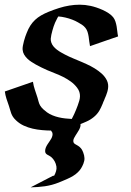

<svg xmlns="http://www.w3.org/2000/svg" viewBox="-61 -537 557 814"><path d="M163.6 208.3Q164.8 208.3 166 208.1Q167.2 208 168.5 208Q173.6 199.2 176.6 188.8Q179.7 178.5 178.2 168.9Q176.3 157 170.5 146.5Q164.8 136 155.5 128.2Q151.6 125 147.2 122.9Q142.8 120.8 138.9 118.4Q135 116 132.6 112.3Q130.1 108.6 130.4 102.3Q130.6 95 133.4 88.3Q136.2 81.5 140.3 75.2Q144.3 68.8 148.7 62.7Q153.1 56.6 156.5 50.5Q159.4 45.2 161.1 38.5Q162.8 31.7 160.9 25.6Q159.9 22.9 158.7 21.6Q157.5 20.3 155.5 17.6L156.7 16.6Q137.5 16.4 117.2 14.6Q96.9 12.9 77.4 8.4Q57.9 3.9 39.8 -4.4Q21.7 -12.7 7.1 -26.6Q-1.5 -34.7 -6 -41.7Q-10.5 -48.8 -13.3 -56Q-16.1 -63.2 -18.1 -71.2Q-20 -79.1 -23.4 -88.6Q-28.8 -103.5 -33.6 -118.4Q-38.3 -133.3 -40.5 -149.2L78.6 -190.4Q81.3 -172.9 86.8 -156.6Q92.3 -140.4 97.7 -123.8Q100.3 -115.2 102.5 -106.4Q104.7 -97.7 109.1 -89.8Q114.3 -81.3 122.3 -73.9Q130.4 -66.4 138.2 -60.8Q149.2 -53 161.9 -47.9Q174.6 -42.7 188.1 -39.6Q201.7 -36.4 215.6 -34.9Q229.5 -33.4 243.2 -32.7Q246.1 -37.8 248.5 -43.1Q251 -48.3 253.7 -53.7Q257.8 -62.7 261.5 -71.8Q265.1 -80.8 268.6 -90.1Q272.5 -100.3 275.1 -109.9Q277.8 -119.4 278.1 -128.7Q278.3 -137.9 275.5 -147.1Q272.7 -156.2 265.6 -165.5Q254.2 -180.4 239.1 -191.3Q224.1 -202.1 207.4 -210.6Q190.7 -219 173 -225.8Q155.3 -232.7 138.9 -239.7Q126.5 -245.1 114.5 -251.1Q102.5 -257.1 90.8 -263.4Q81.8 -268.6 72.3 -274.7Q62.7 -280.8 54.8 -288.5Q46.9 -296.1 41.4 -305.4Q35.9 -314.7 34.9 -326.2Q34.2 -333 35.9 -342.5Q37.6 -352.1 40.3 -362.1Q43 -372.1 46.1 -381.3Q49.3 -390.6 52 -397Q58.8 -414.8 67.6 -428.5Q76.4 -442.1 87.8 -452.8Q99.1 -463.4 113.4 -471.7Q127.7 -480 145.8 -487.3Q167.5 -496.1 189.2 -502.9Q210.9 -509.8 232.9 -513.4Q254.9 -517.1 277.3 -517.1Q299.8 -517.1 323.2 -512Q333.7 -509.8 347.2 -505.4Q360.6 -501 374.1 -494.9Q387.7 -488.8 399.5 -481Q411.4 -473.1 418.7 -464.1Q425 -456.1 428.3 -445.9Q431.6 -435.8 433.5 -424.9Q435.3 -414.1 436.4 -403.1Q437.5 -392.1 439.7 -382.6Q409.9 -372.3 380.2 -362.1Q350.6 -351.8 320.6 -341.3Q318.6 -350.3 317.5 -360.8Q316.4 -371.3 314.8 -381.7Q313.2 -392.1 310.2 -401.7Q307.1 -411.4 301 -418.9Q294.7 -426.8 286.3 -432.3Q277.8 -437.7 269.3 -442.4Q262.9 -445.8 257.9 -448.4Q252.9 -450.9 245.6 -453.6Q231 -459.2 216.3 -462.6Q201.7 -466.1 186.3 -467.3Q184.3 -464.6 182.9 -461.9Q181.4 -459.2 180.2 -456.5Q171.6 -440.9 166.1 -424Q160.6 -407 156.7 -389.6Q154.8 -381.1 154.2 -373.2Q153.6 -365.2 156.5 -356.7Q159.7 -347.4 166.1 -339.8Q172.6 -332.3 180.5 -326.2Q188.5 -320.1 197.3 -315.1Q206.1 -310.1 214.4 -305.7Q231.9 -296.6 250.2 -289.1Q268.6 -281.5 286.9 -273.7Q305.2 -265.9 322.8 -257Q340.3 -248 356.2 -236.3Q363.3 -231.2 370.1 -225Q377 -218.8 382.6 -211.5Q388.2 -204.3 392.1 -196.3Q396 -188.2 397.2 -179.2Q398.2 -171.4 397.2 -163.3Q396.2 -155.3 393.9 -147.3Q391.6 -139.4 388.5 -131.7Q385.5 -124 382.3 -117.2L381.8 -115.5Q380.9 -112.8 379.8 -110.5Q378.7 -108.2 377.4 -105.5L376.7 -104Q376.5 -102.8 375.5 -100.3L373.3 -95Q370.4 -88.1 367.3 -81.5Q364.3 -75 360.6 -68.6Q351.6 -53 336.7 -40.8Q321.8 -28.6 305.2 -21.5Q298.8 -18.8 292.7 -16.1Q286.6 -13.4 280.3 -11Q281 -4.6 279.2 1.5Q277.3 7.6 274 13.7Q270.8 19.8 266.6 25.8Q262.5 31.7 258.8 38.1Q256.3 42.2 253.8 46.9Q251.2 51.5 250.2 56.3Q249.3 61 250.4 65.4Q251.5 69.8 256.3 73.2Q263.7 77.4 270 81.2Q276.4 85 282 91.6Q285.4 95.5 287.6 100Q289.8 104.5 291.7 109.1Q296.6 121.8 297.1 133.2Q297.6 144.5 292.5 157.2Q288.1 168.2 282.8 176.6Q277.6 185.1 269 193.4Q259.8 202.4 248.3 209.2Q236.8 216.1 224.9 221.2Q215.6 225.3 206.5 229.2Q197.5 233.2 188.2 236.8Q159.4 248.3 129.4 252.6Q99.4 256.8 68.8 257.3ZM377.9 -107.2Q377.9 -107.7 377.7 -106.8Q377.4 -106 377.2 -105.5ZM377.2 -105.5Q377.2 -105.2 377.1 -105.2Q377 -105.2 377 -105Q377.2 -105.2 377.2 -105.5ZM177.5 17.1H177.7Q178 16.8 178.2 16.8Q177.7 16.8 177.5 17.1Z"/></svg>

Font: Autopia
Style: Bold
Weight: 700
Designer: Antoine Gelgon
Foundry: Antoine Gelgon
Version: 001.000